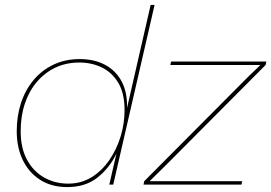

<svg xmlns="http://www.w3.org/2000/svg" viewBox="-20 -750 1102 780"><path d="M253 10Q189 10 143 -19.5Q97 -49 72.5 -100Q48 -151 48 -217Q48 -279 65.5 -332Q83 -385 116.5 -425Q150 -465 197.5 -487.5Q245 -510 304 -510Q364 -510 408 -486Q452 -462 475 -417.5Q498 -373 496 -311L592 -730H608L440 0H424L453 -126Q426 -69 377 -29.5Q328 10 253 10ZM257 -4Q310 -4 352 -30Q394 -56 424 -99.5Q454 -143 470 -195.5Q486 -248 486 -302Q486 -372 460 -414.5Q434 -457 392.5 -476.5Q351 -496 303 -496Q249 -496 205.5 -475.5Q162 -455 130 -417.5Q98 -380 81 -329Q64 -278 64 -216Q64 -149 89.5 -101.5Q115 -54 159 -29Q203 -4 257 -4ZM563 0 566 -14 991 -441 1038 -486H973H672L675 -500H1062L1059 -486L658 -83L588 -14H668H964L961 0Z"/></svg>

Font: Work Sans Thin
Style: Italic
Weight: 250
Italic angle: -13°
Designer: Wei Huang
Foundry: Wei Huang
Version: Version 2.012